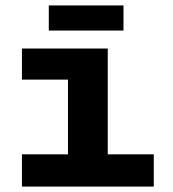

<svg xmlns="http://www.w3.org/2000/svg" viewBox="-20 -689 640 709"><path d="M160.2 -576.2V-668.9H436V-576.2ZM61 0V-119.1H231V-395H61V-509.8H377.9V-119.1H547.9V0Z"/></svg>

Font: Office Code Pro D Bold
Style: Regular
Weight: 700
Designer: Nathan Rutzky & Paul D. Hunt
Foundry: Adobe Systems Incorporated
Version: Version 1.004;PS 001.004;hotconv 1.0.70;makeotf.lib2.5.58329